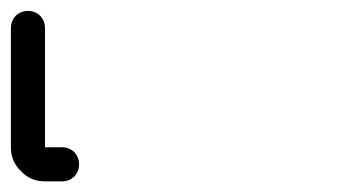

<svg xmlns="http://www.w3.org/2000/svg" viewBox="-645 -645 665 352"><path d="M-562.5 -312.5Q-588.9 -312.5 -606.4 -331.1Q-625 -348.6 -625 -375Q-625 -448.2 -625 -593.8Q-625 -606.4 -616.2 -616.2Q-606.4 -625 -593.8 -625Q-581.1 -625 -571.3 -616.2Q-562.5 -606.4 -562.5 -593.8Q-562.5 -520.5 -562.5 -375Q-554.7 -375 -531.2 -375Q-518.6 -375 -508.8 -366.2Q-500 -356.4 -500 -343.8Q-500 -331.1 -508.8 -321.3Q-518.6 -312.5 -531.2 -312.5Q-542 -312.5 -562.5 -312.5Z"/></svg>

Font: conwrite
Style: Regular
Weight: 400
Designer: Willllllliam
Version: 1.0